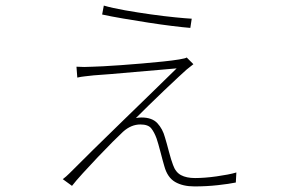

<svg xmlns="http://www.w3.org/2000/svg" viewBox="-20 -640 1040 688"><path d="M352 -620 346 -588Q378 -581 422 -573.5Q466 -566 511 -559Q556 -552 596.5 -547Q637 -542 662 -540L667 -573Q647 -574 607 -578Q567 -582 520.5 -588.5Q474 -595 428.5 -603Q383 -611 352 -620ZM649 -391 673 -410 649 -434Q646 -431 622 -427Q598 -423 563.5 -419.5Q529 -416 489 -412.5Q449 -409 413 -406.5Q377 -404 349.5 -402.5Q322 -401 313 -401Q280 -399 254 -401L257 -362Q270 -365 284.5 -366.5Q299 -368 316 -370Q335 -371 376 -374.5Q417 -378 462.5 -382Q508 -386 550 -389.5Q592 -393 613 -395Q578 -361 527 -311Q476 -261 421 -208Q366 -155 315 -104.5Q264 -54 229 -19Q217 -7 205 2L238 26Q251 9 277 -19.5Q303 -48 331 -77.5Q359 -107 384 -132Q409 -157 421 -168Q450 -194 483 -194Q511 -194 522 -180Q533 -166 541 -144Q544 -136 547.5 -123Q551 -110 555 -95.5Q559 -81 562.5 -67Q566 -53 569 -44Q580 -4 607.5 12Q635 28 677 28Q720 28 760.5 23.5Q801 19 825 14L827 -22Q814 -18 795.5 -14.5Q777 -11 756 -8Q735 -5 715 -3.5Q695 -2 679 -2Q648 -2 628.5 -12.5Q609 -23 600 -49Q597 -57 593 -69.5Q589 -82 585.5 -96Q582 -110 578 -124Q574 -138 571 -148Q563 -178 544 -198.5Q525 -219 487 -219Q482 -219 477 -218.5Q472 -218 467 -217Q485 -235 513 -262.5Q541 -290 569.5 -317Q598 -344 620.5 -365Q643 -386 649 -391Z"/></svg>

Font: Spoqa Han Sans Neo Thin
Style: Regular
Weight: 100
Designer: [Spoqa Han Sans Neo] Dong-huui Kim  Younghwa Kang  Yujin Lee  [Noto Sans] Ryoko NISHIZUKA  (kana & ideographs); Paul D. 
Foundry: Spoqa (http://www.spoqa-han-sans.com)
Version: Version 1.100;hotconv 1.0.109;makeotfexe 2.5.65596